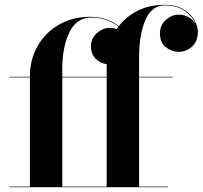

<svg xmlns="http://www.w3.org/2000/svg" viewBox="-20 -780 844 800"><path d="M19.5 -2.5H104.5V-457.5H19.5V-460H104.5V-461.5Q104.5 -531 136.2 -587.2Q168 -643.5 224.8 -676.8Q281.5 -710 356.5 -710Q392.5 -710 423 -699.2Q453.5 -688.5 475 -671Q506.5 -712 555.2 -736Q604 -760 666.5 -760Q712 -760 742.8 -742Q773.5 -724 789 -698Q804.5 -672 804.5 -648.5Q804.5 -608.5 780.5 -586.2Q756.5 -564 724.5 -564Q696.5 -564 671.5 -582.8Q646.5 -601.5 646.5 -641Q646.5 -676.5 671.5 -697.8Q696.5 -719 724.5 -719Q746 -719 765.5 -708.5Q785 -698 795.5 -680Q783.5 -709 751.2 -733.2Q719 -757.5 666.5 -757.5Q612 -757.5 585.8 -696.5Q559.5 -635.5 559.5 -540V-460H699.5V-457.5H559.5V-2.5H679.5V0H19.5ZM239.5 -490V-460H424.5V-511.5V-512.5Q399.5 -516 379.2 -534.8Q359 -553.5 359 -588.5Q359 -620.5 384 -642.2Q409 -664 437 -664Q452 -664 466.5 -659Q470 -664 473.5 -669Q452 -686.5 422.2 -696.8Q392.5 -707 361.5 -707Q299.5 -707 269.5 -646.2Q239.5 -585.5 239.5 -490ZM239.5 -2.5H424.5V-457.5H239.5Z"/></svg>

Font: Bodoni* 72pt
Style: Bold
Weight: 700
Version: Version 2.3